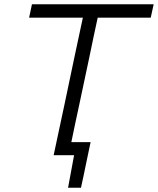

<svg xmlns="http://www.w3.org/2000/svg" viewBox="-20 -733 746 907"><path d="M233.5 0Q246 -59 258 -115Q269.5 -170.5 284 -236.5L332 -465Q343 -516.5 352.5 -561Q362 -605 371.5 -649.5H117.5L131 -713H706L692 -649.5H441.5Q432 -605 422.5 -561Q413 -516.5 402.5 -465L354 -236.5Q343.5 -188 334.5 -145.8Q325.5 -103.5 317 -61.5H408Q402.5 -35 396.5 -7Q390.5 21 385 48L374 101Q368 127.5 362.5 154H301.5L330 0Z"/></svg>

Font: Heraclito Light
Style: Italic
Weight: 300
Italic angle: -12°
Designer: Kostas Bartsokas (font) & Cristiano Sobral (main changes)
Foundry: Kostas Bartsokas (font) & Cristiano Sobral (main changes)
Version: Version 1.00;July 8, 2020;FontCreator 13.0.0.2655 64-bit